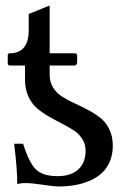

<svg xmlns="http://www.w3.org/2000/svg" viewBox="-20 -657 465 689"><path d="M247.1 -421.9H158.2V-388.2Q158.2 -362.3 170.7 -342.5Q183.1 -322.8 203.1 -310.1Q223.1 -297.4 247.3 -286.4Q271.5 -275.4 295.7 -262.7Q319.8 -250 339.8 -234.4Q359.9 -218.8 372.3 -193.1Q384.8 -167.5 384.8 -133.8Q384.8 -101.6 373.5 -76.2Q362.3 -50.8 343.8 -34.4Q325.2 -18.1 299.3 -7.3Q273.4 3.4 246.1 7.8Q218.8 12.2 188 12.2Q174.8 12.2 134 6.1Q93.3 0 73.2 0Q52.2 0 42 3.9Q42 -49.3 30.8 -141.1H63Q84 -73.7 108.6 -49.3Q133.3 -24.9 187 -24.9Q234.4 -24.9 260.7 -48.8Q287.1 -72.8 287.1 -116.2Q287.1 -140.1 275.1 -158.7Q263.2 -177.2 243.9 -189.7Q224.6 -202.1 201.7 -213.9Q178.7 -225.6 155.5 -238.8Q132.3 -252 113 -268.3Q93.8 -284.7 81.8 -310.8Q69.8 -336.9 69.8 -370.1V-421.9H16.1Q7.8 -421.9 7.8 -430.2V-459Q7.8 -461.9 9.8 -463.9Q11.7 -465.8 14.2 -465.8Q83 -465.8 83 -548.8V-606.9L158.2 -637.2V-465.8H246.1Q252.4 -465.8 254.6 -463.6Q256.8 -461.4 256.8 -456.1V-433.1Q256.8 -428.7 254.2 -425.3Q251.5 -421.9 247.1 -421.9Z"/></svg>

Font: Common Serif SemiBold
Style: Regular
Weight: 600
Designer: Philipp H. Poll, Khaled Hosny
Foundry: Stefan Peev, Context Ltd.
Version: Version 1.026